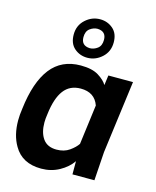

<svg xmlns="http://www.w3.org/2000/svg" viewBox="-120 -876 791 971"><g transform="rotate(15 276.0 -390.5)"><path d="M525 -530H396ZM189 13Q89 13 46 -62Q14 -116 14 -193Q14 -222 19 -255Q36 -398 92.5 -470.5Q149 -543 249 -543Q309 -543 342.5 -522Q376 -501 389 -478L396 -530H525L475 -150L465 0H350V-69Q326 -34 283.5 -10.5Q241 13 189 13ZM239 -100Q279 -100 306.5 -119.5Q334 -139 347 -159L374 -367Q352 -430 279 -430Q222 -430 190.5 -388Q159 -346 149 -262Q145 -237 145 -217Q145 -164 168 -132Q191 -100 239 -100ZM269 -589Q230 -589 201.5 -613.5Q173 -638 173 -685Q173 -733 206.5 -763.5Q240 -794 283 -794Q322 -794 350.5 -769.5Q379 -745 379 -698Q379 -650 345.5 -619.5Q312 -589 269 -589ZM269 -639Q290 -639 309 -653Q328 -667 328 -698Q328 -742 283 -744Q262 -744 243 -730Q224 -716 224 -685Q224 -641 269 -639Z"/></g></svg>

Font: Tanohe Sans SemiBold
Style: Italic
Weight: 600
Designer: Village Type and Design LLC & Cristiano Sobral
Foundry: Cooper Hewitt Smithsonian Design Museum
Version: Version 1.00;September 29, 2021;FontCreator 13.0.0.2655 64-b